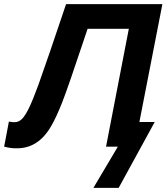

<svg xmlns="http://www.w3.org/2000/svg" viewBox="-80 -708 804 927"><path d="M432 0 542 -569H343Q246 -278 220 -213Q191 -140 168 -101Q105 11 -4 8Q-30 8 -60 0L-37 -121Q-24 -118 -10 -118Q11 -118 27 -134.5Q43 -151 62 -191Q78 -224 106 -300Q147 -414 239 -688H704L593 -119H667L493 199H371L489 0Z"/></svg>

Font: Libra Sans
Style: Bold Italic
Weight: 700
Italic angle: -12°
Foundry: Context Ltd
Version: Version 1.002